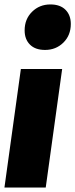

<svg xmlns="http://www.w3.org/2000/svg" viewBox="-32 -845 339 865"><path d="M248 -534 174 0H-12L62 -534ZM79 -708Q79 -759 112.5 -792Q146 -825 195 -825Q239 -825 263 -801Q287 -777 287 -737Q287 -686 253.5 -653Q220 -620 171 -620Q127 -620 103 -644Q79 -668 79 -708Z"/></svg>

Font: Fira Sans Extra Condensed Black
Style: Italic
Weight: 900
Width: 3
Italic angle: -8°
Designer: Carrois Corporate & Edenspiekermann AG
Foundry: Carrois Corporate GbR & Edenspiekermann AG
Version: Version 4.203